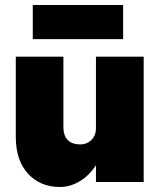

<svg xmlns="http://www.w3.org/2000/svg" viewBox="-20 -726 636 766"><path d="M110.8 -706.1H471.2V-569.8H110.8ZM232.9 -220.2Q232.9 -184.6 250.5 -167.2Q268.1 -149.9 299.8 -149.9Q327.1 -149.9 345 -168Q362.8 -186 362.8 -213.9V-500H553.2V0H362.8V-66.9Q335.9 -25.4 297.9 -2.7Q259.8 20 219.2 20Q140.6 20 91.8 -33Q43 -85.9 43 -180.2V-500H232.9Z"/></svg>

Font: Overused Grotesk Black
Style: Regular
Weight: 900
Version: Version 0.002